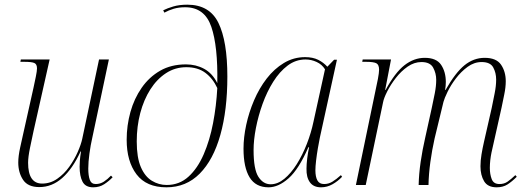

<svg xmlns="http://www.w3.org/2000/svg" viewBox="-20 -790 2246 820"><path d="M378 10Q345 10 332.5 -14Q320 -38 320 -78Q320 -88 321 -103.5Q322 -119 326 -143H324Q290 -69 246 -30Q202 9 148 9Q99 9 78.5 -22Q58 -53 58 -96Q58 -123 66 -159.5Q74 -196 81 -227L123 -415Q128 -438 133 -462.5Q138 -487 138 -498Q138 -516 126.5 -521Q115 -526 84 -526H67L69 -536H192L123 -229Q116 -197 108 -158Q100 -119 100 -95Q100 -6 160 -6Q195 -6 224.5 -26.5Q254 -47 276 -78Q298 -109 312 -141Q326 -173 331 -196L403 -536H445L374 -201Q367 -171 362 -134.5Q357 -98 357 -70Q357 -40 363.5 -22Q370 -4 389 -4Q408 -4 424 -14.5Q440 -25 454 -40L461 -33Q446 -17 425.5 -3.5Q405 10 378 10Z M691 10Q605 10 563 -45.5Q521 -101 521 -193Q521 -254 537 -311.5Q553 -369 585 -415Q617 -461 664 -488Q711 -515 774 -515Q817 -515 852 -496Q887 -477 908 -435Q911 -592 882.5 -675.5Q854 -759 771 -759Q743 -759 721.5 -752.5Q700 -746 682 -736L677 -746Q695 -755 720.5 -762.5Q746 -770 780 -770Q875 -770 913 -692Q951 -614 951 -463Q951 -320 921 -213.5Q891 -107 833 -48.5Q775 10 691 10ZM692 0Q746 0 785 -35.5Q824 -71 850 -131Q876 -191 890 -264.5Q904 -338 908 -414Q889 -455 857 -479Q825 -503 776 -503Q728 -503 689 -477.5Q650 -452 622 -408Q594 -364 579 -307Q564 -250 564 -186Q564 -117 581.5 -76.5Q599 -36 628.5 -18Q658 0 692 0Z M1127 10Q1072 10 1046 -32.5Q1020 -75 1020 -155Q1020 -203 1031.5 -256.5Q1043 -310 1065 -361.5Q1087 -413 1119 -454.5Q1151 -496 1192.5 -521Q1234 -546 1283 -546Q1316 -546 1339 -534.5Q1362 -523 1378 -505L1407 -535H1419L1346 -202Q1342 -183 1337.5 -156.5Q1333 -130 1330 -104.5Q1327 -79 1327 -63Q1327 -35 1335.5 -19.5Q1344 -4 1364 -4Q1383 -4 1399.5 -14Q1416 -24 1436 -42L1441 -35Q1423 -16 1400 -3Q1377 10 1351 10Q1319 10 1303.5 -11.5Q1288 -33 1289 -70Q1289 -88 1292 -113Q1295 -138 1300 -161H1297Q1256 -67 1212.5 -28.5Q1169 10 1127 10ZM1136 -3Q1166 -3 1194.5 -26.5Q1223 -50 1247.5 -89Q1272 -128 1290.5 -175.5Q1309 -223 1319 -271L1368 -494Q1355 -515 1332 -525.5Q1309 -536 1285 -536Q1243 -536 1208.5 -510Q1174 -484 1147 -441Q1120 -398 1101.5 -346.5Q1083 -295 1073 -243.5Q1063 -192 1063 -149Q1063 -67 1083.5 -35Q1104 -3 1136 -3Z M2101 10Q2063 10 2047.5 -16Q2032 -42 2032 -80Q2032 -104 2036.5 -131Q2041 -158 2047 -184L2080 -329Q2086 -359 2092.5 -391Q2099 -423 2099 -450Q2099 -479 2086.5 -502Q2074 -525 2037 -525Q2005 -525 1977 -504.5Q1949 -484 1927 -455Q1905 -426 1891.5 -398Q1878 -370 1874 -355L1836 -198Q1825 -149 1818 -98Q1811 -47 1810 0H1768Q1769 -47 1776.5 -98.5Q1784 -150 1796 -202L1824 -329Q1831 -361 1837 -392Q1843 -423 1843 -449Q1843 -477 1830 -501Q1817 -525 1780 -525Q1749 -525 1721 -505.5Q1693 -486 1670.5 -457Q1648 -428 1633.5 -399Q1619 -370 1616 -353L1542 0H1500L1594 -453Q1599 -480 1599 -492Q1599 -514 1587 -520Q1575 -526 1543 -526H1527L1529 -536H1650L1625 -406H1627Q1667 -480 1707.5 -511.5Q1748 -543 1794 -543Q1844 -543 1864 -513Q1884 -483 1884 -440Q1884 -423 1881 -406H1883Q1925 -480 1964 -511.5Q2003 -543 2050 -543Q2100 -543 2120 -513.5Q2140 -484 2140 -443Q2140 -417 2133.5 -386Q2127 -355 2122 -330L2079 -138Q2076 -124 2074 -106.5Q2072 -89 2072 -73Q2072 -46 2080 -25Q2088 -4 2113 -4Q2133 -4 2147.5 -14Q2162 -24 2181 -42L2187 -35Q2166 -14 2147 -2Q2128 10 2101 10Z"/></svg>

Font: Noto Serif Display SemiCondensed ExtraLight
Style: Italic
Weight: 200
Width: 4
Italic angle: -12°
Designer: Monotype Design Team
Foundry: Monotype Imaging Inc.
Version: Version 2.009